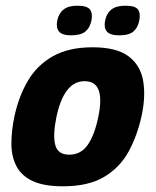

<svg xmlns="http://www.w3.org/2000/svg" viewBox="-20 -646 546 674"><path d="M201 8Q134 8 94.5 -10.5Q55 -29 37.5 -63Q20 -97 20 -142Q20 -187 31 -239Q46 -308 78 -362.5Q110 -417 165.5 -448.5Q221 -480 305 -480Q389 -480 431 -448.5Q473 -417 482.5 -362.5Q492 -308 477 -239Q462 -170 431.5 -114Q401 -58 345.5 -25Q290 8 201 8ZM223 -103Q264 -103 288 -137.5Q312 -172 325 -235Q338 -297 326.5 -329Q315 -361 277 -361Q240 -361 215.5 -329Q191 -297 178 -235Q165 -171 174 -137Q183 -103 223 -103ZM301 -574Q296 -549 280 -535.5Q264 -522 229 -522Q198 -522 187 -535.5Q176 -549 181 -574Q186 -599 203 -612.5Q220 -626 251 -626Q286 -626 296 -612.5Q306 -599 301 -574ZM469 -574Q464 -549 448.5 -535.5Q433 -522 398 -522Q366 -522 355 -535.5Q344 -549 349 -574Q354 -599 371 -612.5Q388 -626 420 -626Q455 -626 464.5 -612.5Q474 -599 469 -574Z"/></svg>

Font: Glory Thin ExtraBold
Style: Italic
Weight: 800
Italic angle: -12°
Version: Version 1.011